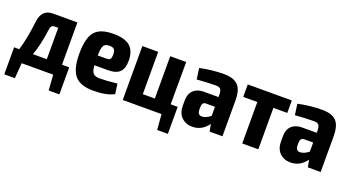

<svg xmlns="http://www.w3.org/2000/svg" viewBox="-49 -1008 2992 1650"><g transform="rotate(20 1447.0 -183.0)"><path d="M516 -106V141H418L408 0H120L109 141H12V-106H59Q92 -212 111 -373Q123 -493 228 -493H450V-106ZM311 -106V-393H275Q244 -393 239 -346Q220 -200 184 -106Z M795 -106Q854 -106 953 -117L966 -25Q896 12 778 12Q658 12 607.5 -48Q557 -108 557 -246Q557 -391 606.5 -449Q656 -507 775 -507Q882 -507 929.5 -464.5Q977 -422 977 -335Q978 -265 945 -231Q912 -197 835 -197H713Q717 -143 735 -124.5Q753 -106 795 -106ZM780 -399Q741 -400 726.5 -377.5Q712 -355 711 -286H795Q819 -286 826.5 -299Q834 -312 834 -337Q834 -371 822 -385Q810 -399 780 -399Z M1508 -106V141H1410L1399 0H1044V-493H1189V-106H1299V-493H1445L1444 -106Z M1788 -507Q1874 -507 1915 -466.5Q1956 -426 1956 -326V0H1839L1826 -66Q1771 12 1682 12Q1623 12 1584.5 -25.5Q1546 -63 1546 -130V-180Q1546 -239 1580.5 -272Q1615 -305 1675 -305H1809V-327Q1808 -364 1796.5 -377.5Q1785 -391 1753 -391Q1687 -391 1581 -383L1567 -483Q1678 -507 1788 -507ZM1730 -99Q1767 -99 1809 -133V-216H1725Q1691 -215 1691 -169V-150Q1691 -99 1730 -99Z M2411 -379H2284V0H2137V-379H2008V-493H2411Z M2686 -507Q2772 -507 2813 -466.5Q2854 -426 2854 -326V0H2737L2724 -66Q2669 12 2580 12Q2521 12 2482.5 -25.5Q2444 -63 2444 -130V-180Q2444 -239 2478.5 -272Q2513 -305 2573 -305H2707V-327Q2706 -364 2694.5 -377.5Q2683 -391 2651 -391Q2585 -391 2479 -383L2465 -483Q2576 -507 2686 -507ZM2628 -99Q2665 -99 2707 -133V-216H2623Q2589 -215 2589 -169V-150Q2589 -99 2628 -99Z"/></g></svg>

Font: exo2condensed_b
Style: Bold
Weight: 700
Width: 3
Designer: Natanael Gama
Version: Version 1.001;PS 001.001;hotconv 1.0.70;makeotf.lib2.5.58329